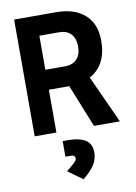

<svg xmlns="http://www.w3.org/2000/svg" viewBox="-105 -760 795 1123"><g transform="rotate(-10 293.0 -198.0)"><path d="M60.1 0V-693.4H306.6Q418.5 -693.4 479.5 -638.7Q540.5 -584 540.5 -483.4Q540.5 -338.9 437 -282.7L565.9 0H412.1L310.1 -253.9Q308.6 -253.9 306.6 -253.9H189V0ZM189 -372.6H306.6Q351.6 -372.6 376.5 -399.2Q401.4 -425.8 401.4 -473.6Q401.4 -522 376.5 -548.3Q351.6 -574.7 306.6 -574.7H189ZM298.3 296.9 210.9 233.9Q247.1 205.1 260.5 191.7Q273.9 178.2 273.9 169.4Q273.9 148.4 248 148.4H216.3V55.7H243.2Q317.4 55.7 352.3 79.1Q387.2 102.5 387.2 151.9Q387.2 192.4 366 225.6Q344.7 258.8 298.3 296.9Z"/></g></svg>

Font: Cascadia Mono PL
Style: Bold
Weight: 700
Monospace: yes
Designer: Aaron Bell
Foundry: Saja Typeworks
Version: Version 2404.023; ttfautohint (v1.8.4)